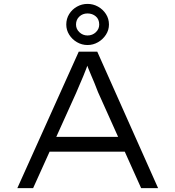

<svg xmlns="http://www.w3.org/2000/svg" viewBox="-20 -965 900 985"><path d="M69 0 384 -700H479L791 0H704L483 -492Q473 -518 464.5 -539Q456 -560 448 -578Q440 -596 432.5 -615.5Q425 -635 417 -659L440 -660Q430 -632 422 -611.5Q414 -591 406.5 -572.5Q399 -554 390 -534Q381 -514 370 -487L150 0ZM200 -187 231 -263H624L645 -187ZM429 -734Q400 -734 375 -748.5Q350 -763 335 -787Q320 -811 320 -839Q320 -869 335 -893Q350 -917 375 -931Q400 -945 429 -945Q458 -945 483 -931Q508 -917 523.5 -893Q539 -869 539 -839Q539 -811 523.5 -787Q508 -763 483 -748.5Q458 -734 429 -734ZM429 -783Q454 -783 471.5 -799.5Q489 -816 489 -839Q489 -866 471.5 -881Q454 -896 429 -896Q404 -896 387 -880Q370 -864 370 -839Q370 -816 387.5 -799.5Q405 -783 429 -783Z"/></svg>

Font: Lexend Mega Light
Style: Regular
Weight: 300
Version: Version 1.007